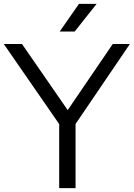

<svg xmlns="http://www.w3.org/2000/svg" viewBox="-34 -966 688 986"><path d="M270 0V-363L288.5 -302L-14.5 -740H79L328.5 -379H299L545 -740H633L335.5 -302L354 -362V0ZM272.5 -804 371.5 -946H462L349.5 -804Z"/></svg>

Font: Encode Sans SC SemiExpanded
Style: Regular
Weight: 400
Width: 6
Designer: Multiple Designers
Foundry: Impallari Type
Version: Version 3.002